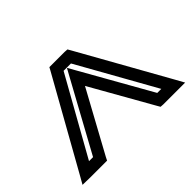

<svg xmlns="http://www.w3.org/2000/svg" viewBox="-174 -698 774 774"><g transform="rotate(45 213.5 -311.0)"><path d="M415 -165 153 -308 416 -457 428 -464 429 -479V-560V-603L391 -582L11 -369L-1 -362L-2 -347V-275V-260L11 -253L391 -40L428 -19L429 -62V-143V-158L415 -165ZM379 -128V-105L49 -290V-332L379 -517V-494L89 -330L50 -308L90 -286L379 -128Z"/></g></svg>

Font: Gamestation DisplayOutline
Style: Regular
Weight: 400
Designer: Jonas Hecksher
Foundry: Jonas Hecksher, Playtypeª, e-types AS
Version: Version 1.003